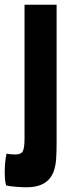

<svg xmlns="http://www.w3.org/2000/svg" viewBox="-78 -602 286 814"><path d="M162 3Q162 41 160 71.5Q158 102 149 126Q124 192 35 192Q27 192 15 191.5Q3 191 -9.5 190Q-22 189 -33.5 187.5Q-45 186 -52 184Q-56 170 -57 155Q-58 140 -58 128Q-58 107 -56 86Q-54 65 -50 49Q-44 51 -32.5 52Q-21 53 -14 53Q11 53 18.5 39.5Q26 26 26 -15V-582H162Z"/></svg>

Font: Ranchers
Style: Regular
Weight: 400
Designer: Pablo Impallari, Brenda Gallo
Foundry: Pablo Impallari, Brenda Gallo
Version: Version 1.000; ttfautohint (v0.8) -G 200 -r 50